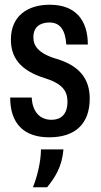

<svg xmlns="http://www.w3.org/2000/svg" viewBox="-20 -570 425 811"><path d="M188 10C298 10 359 -47 359 -154C359 -239 313 -293 220 -321C139 -345 121 -378 121 -413C121 -458 152 -475 189 -475C234 -475 256 -443 260 -382H351C351 -483 301 -550 190 -550C97 -550 26 -503 26 -403C26 -329 63 -273 169 -240C243 -217 265 -186 265 -140C265 -87 237 -64 198 -64C149 -64 117 -97 114 -158H23C23 -49 80 10 188 10ZM119 221H179C212 180 242 135 248 61H153C153 114 136 180 119 221Z"/></svg>

Font: Kathrein 67 Medium Condensed
Style: Regular
Weight: 500
Width: 3
Designer: Lazydogs Typefoundry, based on Open Sans by Ascender Corporation
Foundry: Lazydogs Typefoundry
Version: Version 1.003;PS 001.003;hotconv 1.0.88;makeotf.lib2.5.64775